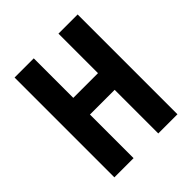

<svg xmlns="http://www.w3.org/2000/svg" viewBox="-196 -842 971 971"><g transform="rotate(-45 289.5 -357.0)"><path d="M515.1 0H377.9V-312H201.2V0H64V-713.9H201.2V-431.2H377.9V-713.9H515.1Z"/></g></svg>

Font: Open Sans Condensed
Style: Regular
Weight: 400
Width: 3
Designer: Monotype Design Team
Foundry: Monotype Imaging Inc.
Version: Version 3.000